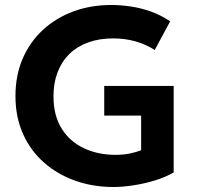

<svg xmlns="http://www.w3.org/2000/svg" viewBox="-20 -735 792 770"><path d="M435 15Q353.5 15 282 -10.2Q210.5 -35.5 156.8 -82.8Q103 -130 72.5 -197.5Q42 -265 42 -349.5Q42 -433 71.2 -500.5Q100.5 -568 153 -616Q205.5 -664 275.2 -689.5Q345 -715 426 -715Q463 -715 503 -709.2Q543 -703.5 583.8 -689.2Q624.5 -675 662.5 -649.5L600.5 -534.5Q563.5 -558 521.8 -569.5Q480 -581 434 -581Q378.5 -581 334 -565Q289.5 -549 258.5 -518.8Q227.5 -488.5 211 -445.5Q194.5 -402.5 194.5 -349Q194.5 -272 227 -219.8Q259.5 -167.5 316 -140.8Q372.5 -114 443.5 -114Q474.5 -114 501 -119.5Q527.5 -125 546 -132.5V-271.5H398V-390.5H676.5V-43.5Q646.5 -25.5 604 -12.2Q561.5 1 516.8 8Q472 15 435 15Z"/></svg>

Font: Geologica Cursive SemiBold
Style: Regular
Weight: 600
Designer: Sindre Bremnes, Frode Helland
Foundry: Monokrom Skriftforlag AS
Version: Version 1.010;gftools[0.9.28]